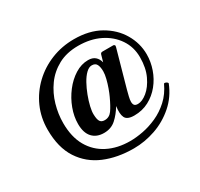

<svg xmlns="http://www.w3.org/2000/svg" viewBox="-144 -744 1098 1052"><g transform="rotate(-30 405.5 -218.5)"><path d="M422 123Q319 123 238 89Q157 55 110 -17Q63 -89 63 -202Q63 -278 92 -343Q121 -408 172.5 -457Q224 -506 291.5 -533Q359 -560 435 -560Q531 -560 599 -521.5Q667 -483 703.5 -421Q740 -359 740 -289Q740 -242 724 -196Q708 -150 678 -113Q648 -76 606.5 -54Q565 -32 514 -32Q469 -32 457.5 -56Q446 -80 453 -127Q429 -87 398.5 -59.5Q368 -32 323 -32Q276 -32 249.5 -61Q223 -90 223 -146Q223 -193 241 -241.5Q259 -290 290.5 -331Q322 -372 362 -397Q402 -422 445 -422Q473 -422 489 -408Q505 -394 511 -370L523 -412Q524 -416 527 -419.5Q530 -423 537 -423H606Q609 -423 613 -419.5Q617 -416 614 -407L549 -175Q544 -156 539.5 -137.5Q535 -119 535 -106Q535 -92 541 -84.5Q547 -77 563 -77Q590 -77 622 -103Q654 -129 677 -177.5Q700 -226 700 -294Q700 -358 666 -408.5Q632 -459 573 -488Q514 -517 437 -517Q364 -517 310.5 -488Q257 -459 222.5 -411Q188 -363 171.5 -305.5Q155 -248 155 -191Q155 -103 189 -43.5Q223 16 284 47Q345 78 425 78Q463 78 507 69.5Q551 61 595.5 41Q640 21 678.5 -14Q717 -49 742 -103Q747 -105 755 -101.5Q763 -98 765 -91Q737 -20 682 28Q627 76 559 99.5Q491 123 422 123ZM361 -91Q390 -91 408 -116Q426 -141 448 -189Q456 -206 465 -231Q474 -256 480.5 -282Q487 -308 487 -327Q487 -354 479 -370.5Q471 -387 448 -387Q430 -387 411.5 -369Q393 -351 377 -322Q361 -293 348.5 -260Q336 -227 329 -197Q322 -167 323 -147Q324 -116 332.5 -103.5Q341 -91 361 -91Z"/></g></svg>

Font: Zen Old Mincho Black
Style: Regular
Weight: 900
Designer: Yoshimichi Ohira
Foundry: Positype
Version: Version 1.001